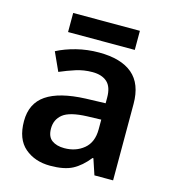

<svg xmlns="http://www.w3.org/2000/svg" viewBox="-106 -879 800 884"><g transform="rotate(15 294.0 -436.5)"><path d="M297 -645Q402 -645 456.5 -599Q511 -553 511 -457V-93H422L397 -168H393Q358 -124 319 -103.5Q280 -83 213 -83Q140 -83 92 -124Q44 -165 44 -251Q44 -335 105.5 -377Q167 -419 292 -424L386 -427V-454Q386 -505 361 -527.5Q336 -550 291 -550Q250 -550 212.5 -538Q175 -526 138 -510L98 -598Q138 -619 189.5 -632Q241 -645 297 -645ZM320 -347Q237 -344 205 -318.5Q173 -293 173 -250Q173 -211 195.5 -194.5Q218 -178 255 -178Q310 -178 348 -209.5Q386 -241 386 -303V-349ZM452 -790V-699H134V-790Z"/></g></svg>

Font: Noto Sans Telugu UI SemiBold
Style: Regular
Weight: 600
Designer: Jelle Bosma - Monotype Design Team
Foundry: Monotype Imaging Inc.
Version: Version 2.005; ttfautohint (v1.8.4.7-5d5b)